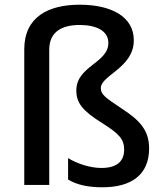

<svg xmlns="http://www.w3.org/2000/svg" viewBox="-20 -785 695 815"><path d="M548 -614C548 -714 453 -765 318 -765C184 -765 83 -712 83 -576V0H189V-574C189 -654 248 -679 318 -679C389 -679 440 -654 440 -603C440 -517 304 -505 304 -401C304 -348 330 -315 413 -263C486 -217 507 -194 507 -150C507 -101 477 -72 410 -72C359 -72 302 -93 269 -114V-23C305 -1 352 10 415 10C536 10 613 -42 613 -155C613 -234 570 -276 500 -322C426 -371 408 -384 408 -411C408 -466 548 -497 548 -614Z"/></svg>

Font: Noto Sans Gunjala Gondi Medium
Style: Regular
Weight: 500
Designer: Ek Type
Foundry: Ek Type
Version: Version 1.004